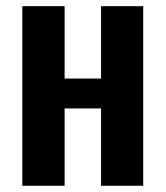

<svg xmlns="http://www.w3.org/2000/svg" viewBox="-20 -598 533 618"><path d="M51.8 0V-578.1H188V-345.2H305.2V-578.1H440.9V0H305.2V-249H188V0Z"/></svg>

Font: Oswald Medium
Style: Regular
Weight: 500
Designer: Vernon Adams
Foundry: Vernon Adams
Version: Version 4.103